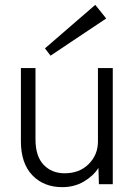

<svg xmlns="http://www.w3.org/2000/svg" viewBox="-20 -759 559 790"><path d="M236 11Q160 11 113 -38Q66 -87 66 -178V-479H126V-186Q126 -116 159.5 -81Q193 -46 246 -46Q307 -46 345 -84Q383 -122 383 -177V-479H444V-1H387L385 -68Q364 -35 325 -12Q286 11 236 11ZM188 -530 165 -560 372 -739 417 -683Z"/></svg>

Font: Zen Kaku Gothic New
Style: Regular
Weight: 400
Designer: Yoshimichi Ohira
Foundry: Positype
Version: Version 1.001